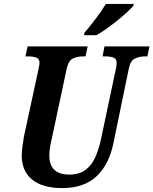

<svg xmlns="http://www.w3.org/2000/svg" viewBox="-20 -951 784 981"><path d="M298 10Q197 10 144 -33.5Q91 -77 91 -157Q91 -175 95 -204.5Q99 -234 102 -252L176 -594Q182 -623 182 -629Q182 -651 165 -657Q148 -663 121 -663H110L121 -714H428L417 -663H405Q377 -663 353.5 -652.5Q330 -642 321 -601L246 -249Q241 -229 236.5 -204Q232 -179 232 -157Q232 -59 334 -59Q385 -59 416.5 -82.5Q448 -106 466.5 -147Q485 -188 496 -240L572 -599Q576 -618 576 -629Q576 -651 559 -657Q542 -663 515 -663H504L514 -714H744L733 -663H721Q694 -663 670 -652Q646 -641 638 -600L559 -217Q536 -108 472 -49Q408 10 298 10ZM409 -771 412 -784Q437 -813 468.5 -854.5Q500 -896 521 -931H664L661 -921Q650 -908 628.5 -888Q607 -868 579.5 -846Q552 -824 524 -804Q496 -784 472 -771Z"/></svg>

Font: Noto Serif Condensed
Style: Bold Italic
Weight: 700
Width: 3
Italic angle: -12°
Designer: Monotype Design Team
Foundry: Monotype Imaging Inc.
Version: Version 2.014